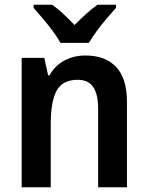

<svg xmlns="http://www.w3.org/2000/svg" viewBox="-20 -786 621 806"><path d="M339 -553Q422 -553 467.5 -505Q513 -457 513 -357V0H392V-329Q392 -390 371.5 -420.5Q351 -451 306 -451Q242 -451 217.5 -405Q193 -359 193 -266V0H71V-543H166L182 -470H188Q211 -511 250.5 -532Q290 -553 339 -553ZM234 -606Q222 -628 202 -655Q182 -682 160 -708Q138 -734 121 -753V-766H199Q222 -750 245.5 -728Q269 -706 293 -681Q319 -707 341.5 -727.5Q364 -748 389 -766H467V-753Q450 -734 428 -708.5Q406 -683 386 -655.5Q366 -628 353 -606Z"/></svg>

Font: Noto Sans Lao UI SemCond SemBd
Style: Regular
Weight: 600
Width: 4
Designer: Monotype Design Team
Foundry: Monotype Imaging Inc.
Version: Version 2.000; ttfautohint (v1.8.4.7-5d5b)